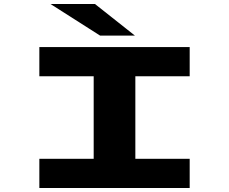

<svg xmlns="http://www.w3.org/2000/svg" viewBox="-20 -934 1140 954"><path d="M175.5 0V-145H445.5V-555H175.5V-700H922.5V-555H652.5V-145H922.5V0ZM477.5 -757 231 -914H452L650.5 -757Z"/></svg>

Font: Trispace Expanded ExtraBold
Style: Regular
Weight: 800
Width: 7
Designer: Tyler Finck
Foundry: Etcetera Type Company
Version: Version 1.210; ttfautohint (v1.8.3)